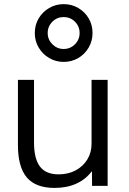

<svg xmlns="http://www.w3.org/2000/svg" viewBox="-20 -912 632 942"><path d="M247.6 10Q155.2 10 111.6 -41.3Q68 -92.7 68 -200V-520H146.9V-213.6Q146.9 -133.2 176 -94.9Q205 -56.6 267.5 -56.6Q315 -56.6 351.4 -76.2Q387.7 -95.8 408.5 -129.7Q429.2 -163.5 429.2 -207.2V-520H508.1V0H431.7L431.2 -70.3H429.2Q399.9 -31.5 353.8 -10.7Q307.8 10 247.6 10ZM292.2 -608.3Q253.7 -608.3 221.2 -627.3Q188.7 -646.3 169.7 -678.8Q150.7 -711.2 150.7 -749.9Q150.7 -789.7 169.7 -821.7Q188.7 -853.7 221.1 -872.7Q253.5 -891.7 292.2 -891.7Q332 -891.7 364.2 -872.7Q396.4 -853.7 415.2 -821.8Q434 -789.9 434 -750.1Q434 -711.3 415.2 -678.8Q396.4 -646.3 364.1 -627.3Q331.8 -608.3 292.2 -608.3ZM292.2 -671.7Q325 -671.7 347.8 -694.8Q370.6 -717.9 370.6 -749.9Q370.6 -782.7 347.8 -805.5Q325.1 -828.3 292.2 -828.3Q260 -828.3 237 -805.5Q214 -782.7 214 -749.8Q214 -717.7 237.1 -694.7Q260.2 -671.7 292.2 -671.7Z"/></svg>

Font: M PLUS 1 Thin
Style: Regular
Weight: 100
Designer: Coji Morishita
Foundry: UNDERFOREST DESIGN
Version: Version 1.001